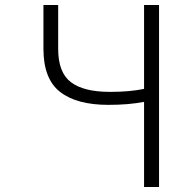

<svg xmlns="http://www.w3.org/2000/svg" viewBox="-20 -749 686 769"><path d="M557 0V-341Q495 -329 414 -329Q287 -329 220.5 -381Q154 -433 154 -553V-729H213V-553Q213 -458 264.5 -419.5Q316 -381 420 -381Q500 -381 557 -393V-729H617V0Z"/></svg>

Font: NotoSansHansLight
Style: Regular
Weight: 300
Designer: Ryoko NISHIZUKA  (kana & ideographs); Paul D. Hunt (Latin, Greek & Cyrillic); Wenlong ZHANG  (bopomofo); Sandoll Communi
Foundry: Adobe Systems Incorporated
Version: Version 1.00;December 8, 2021;FontCreator 13.0.0.2675 64-bit